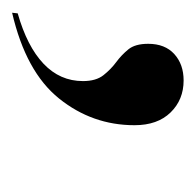

<svg xmlns="http://www.w3.org/2000/svg" viewBox="-50 -146 316 309"><g transform="rotate(90 107.5 9.0)"><path d="M-26 138Q27 123 55 96.5Q83 70 83 33Q83 12 73.5 0Q64 -12 52.5 -20.5Q41 -29 32 -40Q23 -51 23 -72Q23 -99 39.5 -114Q56 -129 82 -129Q113 -129 133.5 -108Q154 -87 154 -50Q154 18 111 71.5Q68 125 -27 147Z"/></g></svg>

Font: Noto Serif Display SemiCondensed Medium
Style: Italic
Weight: 500
Width: 4
Italic angle: -12°
Designer: Monotype Design Team
Foundry: Monotype Imaging Inc.
Version: Version 2.009